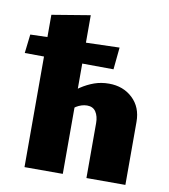

<svg xmlns="http://www.w3.org/2000/svg" viewBox="-112 -794 759 864"><g transform="rotate(10 268.0 -362.5)"><path d="M341 0V-251Q341 -282 328 -302Q315 -322 288 -322Q275 -322 262.5 -318Q250 -314 238.5 -307Q227 -300 219 -289L181 -349Q211 -375 240.5 -394.5Q270 -414 301 -425Q332 -436 368 -436Q433 -436 476 -395.5Q519 -355 519 -288V0ZM58 0V-696L233 -725V0ZM376 -503 -30 -506 -20 -592 386 -604Z"/></g></svg>

Font: Ysabeau Infant Black
Style: Regular
Weight: 900
Designer: Christian Thalmann (Catharsis Fonts)
Version: Version 2.001;gftools[0.9.30]; featfreeze: ss01,ss02,lnum